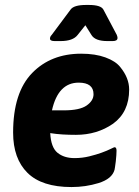

<svg xmlns="http://www.w3.org/2000/svg" viewBox="-20 -748 562 776"><path d="M443 -153Q451 -153 451 -139Q451 -124 448 -96Q446 -82 445 -74Q444 -66 443 -62Q433 -25 378 -8Q326 8 269 8Q149 8 91 -49.5Q33 -107 33 -212Q33 -374 110 -453Q186 -531 308 -531Q365 -531 406 -516Q447 -501 466 -477Q502 -433 502 -386Q502 -295 437 -248Q372 -203 287 -203Q259 -203 233.5 -204.5Q208 -206 183 -210Q186 -152 212.5 -130.5Q239 -109 281 -109Q312 -109 340.5 -116Q369 -123 391 -131Q413 -139 427 -146Q441 -153 443 -153ZM298 -414Q215 -414 190 -302H238Q302 -302 330 -321.5Q358 -341 358 -367Q358 -414 298 -414ZM339 -728Q388 -728 398 -709L452 -607Q455 -599 455 -595Q455 -582 436 -582H414Q365 -582 350 -606L325 -646L294 -607Q275 -582 225 -582H201Q182 -582 182 -592Q182 -600 189 -607L265 -709Q278 -728 328 -728Z"/></svg>

Font: AsCom
Style: Bold Italic
Weight: 700
Italic angle: -48°
Designer: AsCom
Foundry: AsCom
Version: Version 1.001